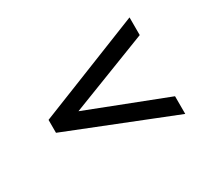

<svg xmlns="http://www.w3.org/2000/svg" viewBox="-89 -698 761 696"><g transform="rotate(-30 291.0 -350.0)"><path d="M511 -552V-478L147 -337V-363L511 -222V-148L71 -323V-377Z"/></g></svg>

Font: Pathway Extreme 28pt Medium
Style: Regular
Weight: 500
Designer: Eduardo Rodriguez Tunni
Foundry: Eduardo Rodriguez Tunni
Version: Version 1.001;gftools[0.9.26]